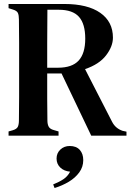

<svg xmlns="http://www.w3.org/2000/svg" viewBox="-20 -681 665 964"><path d="M23 0V-21L44 -27Q64 -33 69.5 -44.5Q75 -56 75 -77Q76 -135 76 -193Q76 -251 76 -310V-351Q76 -409 76 -467Q76 -525 75 -583Q75 -604 70 -615.5Q65 -627 45 -633L23 -640V-661H303Q420 -661 483.5 -616.5Q547 -572 547 -492Q547 -448 512.5 -403Q478 -358 407 -334L543 -69Q560 -36 596 -24L615 -20V0H438L289 -312H217Q217 -241 217 -184Q217 -127 218 -77Q218 -57 224.5 -45Q231 -33 250 -28L274 -21V0ZM217 -341H271Q342 -341 375 -377Q408 -413 408 -487Q408 -561 376.5 -596.5Q345 -632 275 -632H218Q218 -593 217.5 -552.5Q217 -512 217 -461.5Q217 -411 217 -341ZM254 263 247 245Q279 232 299.5 218Q320 204 332 181Q301 178 282.5 160Q264 142 264 115Q264 88 283 70Q302 52 330 52Q363 52 380.5 71.5Q398 91 398 123Q398 157 378 184.5Q358 212 325.5 231.5Q293 251 254 263Z"/></svg>

Font: DeepMind Serif Text
Style: Regular
Weight: 400
Designer: Frank Grießhammer / Modifications: Colophon Foundry
Foundry: Colophon Foundry
Version: Version 5.003; ttfautohint (v1.8.2)